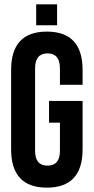

<svg xmlns="http://www.w3.org/2000/svg" viewBox="-20 -853 430 881"><path d="M205 -390H359V-168Q359 8 195 8Q31 8 31 -168V-532Q31 -708 195 -708Q359 -708 359 -532V-464H255V-539Q255 -608 198 -608Q141 -608 141 -539V-161Q141 -93 198 -93Q255 -93 255 -161V-290H205ZM242 -833V-737H146V-833Z"/></svg>

Font: Adderley Bold
Style: Regular
Weight: 700
Designer: gorohovskiy
Version: Version 1.003 November 13, 2017